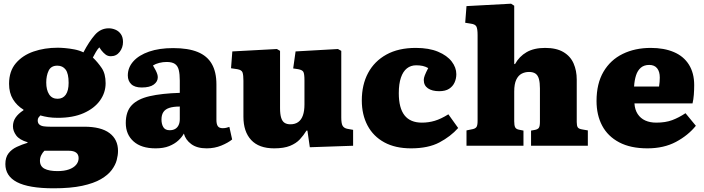

<svg xmlns="http://www.w3.org/2000/svg" viewBox="-20 -788 3807 1038"><path d="M270 230Q202 230 152.5 221.5Q103 213 71.5 196.5Q40 180 24.5 155.5Q9 131 9 99Q9 63 26 41Q43 19 71 6Q99 -7 129 -16V-19Q85 -32 67.5 -56Q50 -80 50 -105Q50 -131 64 -152Q78 -173 107 -192V-195Q71 -217 50 -251.5Q29 -286 29 -335Q29 -403 65.5 -446Q102 -489 161.5 -509.5Q221 -530 292 -530Q308 -530 331.5 -528Q355 -526 381.5 -521Q408 -516 431 -505Q462 -564 493 -599.5Q524 -635 568 -635Q586 -635 604 -627.5Q622 -620 633.5 -603.5Q645 -587 645 -561Q645 -531 627 -507.5Q609 -484 579 -484Q563 -484 551 -493Q539 -502 528 -516L517 -532Q507 -522 498.5 -507Q490 -492 482 -477Q509 -451 530 -420Q551 -389 551 -338Q551 -287 520.5 -244.5Q490 -202 432.5 -176.5Q375 -151 293 -151Q264 -151 241.5 -154.5Q219 -158 198 -164Q192 -158 188 -152Q184 -146 184 -137Q184 -122 193 -114.5Q202 -107 217 -105Q232 -103 251 -103H436Q526 -103 572 -68.5Q618 -34 618 28Q618 51 611 77.5Q604 104 584 131Q564 158 525.5 180.5Q487 203 424.5 216.5Q362 230 270 230ZM291 137Q327 137 352.5 128Q378 119 391.5 103Q405 87 405 67Q405 47 391.5 37Q378 27 352 27H220Q210 37 203 51Q196 65 196 81Q196 111 220.5 124Q245 137 291 137ZM291 -254Q320 -254 335.5 -276Q351 -298 351 -340Q351 -390 335 -411.5Q319 -433 290 -433Q256 -433 243 -406Q230 -379 230 -342Q230 -302 245.5 -278Q261 -254 291 -254Z M821 14Q744 14 702 -23.5Q660 -61 660 -123Q660 -185 692 -219Q724 -253 789 -268Q854 -283 952 -286V-352Q952 -387 946.5 -409.5Q941 -432 925.5 -442.5Q910 -453 881 -453Q861 -453 841 -448Q821 -443 807 -434Q816 -419 822 -407Q828 -395 830.5 -386.5Q833 -378 833 -370Q833 -347 811.5 -331Q790 -315 746 -315Q708 -315 689.5 -333Q671 -351 671 -380Q671 -423 701 -456.5Q731 -490 786 -509Q841 -528 916 -528Q997 -528 1048.5 -507Q1100 -486 1125 -442.5Q1150 -399 1150 -332V-140Q1150 -117 1157.5 -106Q1165 -95 1184 -95Q1194 -95 1203 -97Q1212 -99 1220 -102L1235 -34Q1213 -16 1176.5 -1Q1140 14 1097 14Q1045 14 1014 -9Q983 -32 974 -66Q964 -47 944 -28.5Q924 -10 894 2Q864 14 821 14ZM897 -84Q915 -84 927 -91Q939 -98 945.5 -111.5Q952 -125 952 -144V-212Q918 -212 896 -205Q874 -198 863.5 -182.5Q853 -167 853 -142Q853 -117 863 -100.5Q873 -84 897 -84Z M1462 14Q1380 14 1338 -31Q1296 -76 1296 -157V-352Q1296 -381 1291.5 -395.5Q1287 -410 1263 -414L1229 -419L1236 -510L1477 -523L1494 -513V-203Q1494 -171 1500 -151.5Q1506 -132 1518.5 -124Q1531 -116 1550 -116Q1575 -116 1592 -128Q1609 -140 1617.5 -164Q1626 -188 1626 -223V-353Q1626 -389 1620 -399.5Q1614 -410 1592 -414L1565 -418L1578 -510L1807 -523L1825 -513V-153Q1825 -121 1832 -108.5Q1839 -96 1856 -92L1889 -86V0L1655 8L1642 -82H1637Q1621 -56 1601 -34.5Q1581 -13 1548 0.5Q1515 14 1462 14Z M2202 14Q2117 14 2057.5 -18.5Q1998 -51 1967 -109.5Q1936 -168 1936 -245Q1936 -330 1970 -393.5Q2004 -457 2069 -493Q2134 -529 2228 -529Q2299 -529 2348 -508.5Q2397 -488 2422 -455.5Q2447 -423 2447 -387Q2447 -363 2437.5 -342Q2428 -321 2408 -308Q2388 -295 2354 -295Q2316 -295 2293.5 -310.5Q2271 -326 2271 -356Q2271 -366 2276.5 -380.5Q2282 -395 2295 -420Q2281 -428 2265.5 -431.5Q2250 -435 2230 -435Q2201 -435 2180 -418.5Q2159 -402 2147.5 -368.5Q2136 -335 2136 -284Q2136 -204 2167 -164.5Q2198 -125 2261 -125Q2297 -125 2330.5 -135Q2364 -145 2404 -170L2457 -96Q2416 -50 2355.5 -18Q2295 14 2202 14Z M2502 0V-83L2536 -90Q2550 -93 2556 -101.5Q2562 -110 2562 -135V-598Q2562 -632 2555.5 -644.5Q2549 -657 2526 -660L2495 -665L2502 -755L2743 -768L2760 -757V-443L2764 -441Q2787 -483 2827 -506Q2867 -529 2927 -529Q2988 -529 3026 -506.5Q3064 -484 3081 -445Q3098 -406 3098 -358V-128Q3098 -108 3103.5 -99.5Q3109 -91 3129 -88L3158 -83V0H2851V-82L2873 -86Q2888 -89 2893.5 -97.5Q2899 -106 2899 -130V-310Q2899 -341 2893.5 -361Q2888 -381 2875 -390Q2862 -399 2840 -399Q2818 -399 2800 -389.5Q2782 -380 2771 -357Q2760 -334 2760 -293V-132Q2760 -110 2765 -100Q2770 -90 2785 -87L2810 -82V0Z M3480 14Q3389 14 3327.5 -18.5Q3266 -51 3235.5 -108.5Q3205 -166 3205 -242Q3205 -336 3242.5 -400Q3280 -464 3346.5 -496.5Q3413 -529 3498 -529Q3570 -529 3623 -506.5Q3676 -484 3704.5 -438.5Q3733 -393 3733 -328Q3733 -302 3731 -276Q3729 -250 3724 -229H3410Q3412 -195 3427.5 -171.5Q3443 -148 3468.5 -136.5Q3494 -125 3528 -125Q3578 -125 3614 -138.5Q3650 -152 3686 -176L3742 -108Q3700 -56 3634.5 -21Q3569 14 3480 14ZM3408 -320H3543Q3545 -333 3546 -345Q3547 -357 3547 -369Q3547 -401 3532.5 -419Q3518 -437 3490 -437Q3462 -437 3444.5 -422Q3427 -407 3418.5 -380.5Q3410 -354 3408 -320Z"/></svg>

Font: Literata ExtraBold
Style: Regular
Weight: 800
Designer: Latin by Veronika Burian and Jose Scaglione. Greek by Irene Vlachou. Cyrillic by Vera Evstafieva.
Foundry: TypeTogether
Version: Version 3.103;gftools[0.9.29]